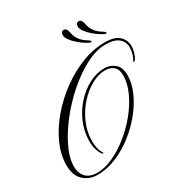

<svg xmlns="http://www.w3.org/2000/svg" viewBox="-198 -1029 1128 1182"><g transform="rotate(-30 366.5 -438.0)"><path d="M156.2 1Q99.6 1 59.1 -35.4Q18.6 -71.8 18.6 -147Q18.6 -219.7 52.7 -295.7Q86.9 -371.6 145.8 -440.9Q204.6 -510.3 279.5 -565.2Q354.5 -620.1 437 -652.1Q519.5 -684.1 600.6 -684.1Q668.9 -684.1 700.9 -655Q732.9 -626 732.9 -581.1Q732.9 -563 725.8 -537.8Q718.8 -512.7 710.9 -501.5Q701.7 -489.7 698.2 -489.7Q694.3 -489.7 694.3 -494.6Q694.3 -496.6 699.2 -503.4Q705.6 -511.2 712.4 -534.9Q719.2 -558.6 719.2 -580.1Q719.2 -620.1 689.9 -645.3Q660.6 -670.4 595.2 -670.4Q542.5 -670.4 482.2 -643.6Q421.9 -616.7 361.1 -571Q300.3 -525.4 245.4 -467.8Q190.4 -410.2 147.2 -347.7Q104 -285.2 79.1 -225.3Q54.2 -165.5 54.2 -115.7Q54.2 -69.8 81.1 -40.5Q107.9 -11.2 162.1 -11.2Q214.8 -11.2 274.4 -38.3Q334 -65.4 391.4 -111.6Q448.7 -157.7 495.4 -215.1Q542 -272.5 570.1 -333.7Q598.1 -395 598.1 -451.7Q598.1 -493.7 575.9 -513.7Q553.7 -533.7 515.1 -533.7Q468.8 -533.7 418.7 -506.3Q368.7 -479 325.7 -431.4Q282.7 -383.8 255.9 -322.5Q229 -261.2 229 -193.4Q229 -174.3 233.6 -149.4Q238.3 -124.5 251.5 -105Q252.4 -103.5 253.7 -100.8Q254.9 -98.1 251.5 -96.2Q248 -94.7 240.2 -105Q231 -116.7 222.7 -143.3Q214.4 -169.9 214.4 -199.2Q214.4 -269 240.7 -331.8Q267.1 -394.5 311.3 -443.1Q355.5 -491.7 409.7 -519.5Q463.9 -547.4 520 -547.4Q559.1 -547.4 590.6 -521.5Q622.1 -495.6 622.1 -439Q622.1 -383.3 595.5 -322.5Q568.8 -261.7 522.5 -204.3Q476.1 -147 416.5 -100.6Q356.9 -54.2 290 -26.6Q223.1 1 156.2 1ZM634.8 -726.1Q628.9 -726.1 609.4 -737.3Q582 -753.4 558.3 -773.9Q534.7 -794.4 520.3 -814.7Q505.9 -835 505.9 -850.1Q505.9 -877 526.9 -877Q547.9 -877 553.7 -842.3Q557.6 -822.8 562.3 -812.3Q566.9 -801.8 573.2 -792.5Q583 -776.9 598.6 -764.2Q614.3 -751.5 628.4 -743.7Q640.6 -734.4 640.6 -731.9Q640.6 -731.9 639.6 -729Q638.7 -726.1 634.8 -726.1ZM528.3 -726.1Q522.5 -726.1 502.9 -737.3Q475.6 -753.4 451.9 -773.9Q428.2 -794.4 413.8 -814.7Q399.4 -835 399.4 -850.1Q399.4 -877 420.4 -877Q441.4 -877 447.3 -842.3Q451.2 -822.8 455.8 -812.3Q460.4 -801.8 466.8 -792.5Q476.6 -776.9 492.2 -764.2Q507.8 -751.5 522 -743.7Q534.2 -734.4 534.2 -731.9Q534.2 -731.9 533.2 -729Q532.2 -726.1 528.3 -726.1Z"/></g></svg>

Font: Pinyon Script
Style: Regular
Weight: 400
Designer: Nicole Fally, Eben Sorkin
Foundry: Sorkin Type Co.
Version: Version 1.008; ttfautohint (v1.8.4.7-5d5b)